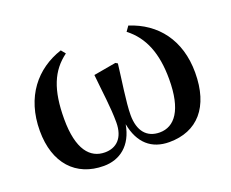

<svg xmlns="http://www.w3.org/2000/svg" viewBox="-96 -699 1045 870"><g transform="rotate(-20 427.0 -264.0)"><path d="M270 16C347 16 410 -30 427 -128C445 -32 501 16 586 16C721 16 803 -74 803 -241C803 -398 720 -503 591 -544L574 -520C648 -463 682 -377 682 -253C682 -104 632 -40 560 -40C498 -40 462 -82 462 -159C462 -220 480 -328 488 -399L478 -405L370 -386C378 -300 390 -224 390 -151C390 -74 350 -40 296 -40C225 -40 173 -97 173 -245C173 -386 207 -467 282 -522L265 -543C140 -502 51 -397 51 -232C51 -76 136 16 270 16Z"/></g></svg>

Font: Noto Serif CJK HK
Style: Bold
Weight: 700
Designer: Ryoko NISHIZUKA 西塚涼子 (kana & ideographs); Frank Grießhammer (Latin, Greek & Cyrillic); Wenlong ZHANG 张文龙 (bopomofo); San
Foundry: Adobe
Version: Version 2.001;hotconv 1.1.0;makeotfexe 2.6.0